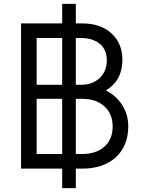

<svg xmlns="http://www.w3.org/2000/svg" viewBox="-20 -865 733 985"><path d="M88 0H299V100H369V0H402Q511 0 574.5 -58.5Q638 -117 638 -217Q638 -276 607.5 -325Q577 -374 523 -401Q608 -452 608 -558Q608 -642 552 -693.5Q496 -745 401 -745H369V-845H299V-745H88ZM168 -430V-670H299V-430ZM395 -670Q455 -670 491.5 -640.5Q528 -611 528 -555Q528 -500 491.5 -465Q455 -430 395 -430H369V-670ZM168 -75V-358H299V-75ZM402 -358Q473 -358 515.5 -319.5Q558 -281 558 -216Q558 -150 515.5 -112.5Q473 -75 402 -75H369V-358Z"/></svg>

Font: Plus Jakarta Sans
Style: Regular
Weight: 400
Designer: Gumpita Rahayu
Foundry: Tokotype
Version: Version 2.004; ttfautohint (v1.8.3)